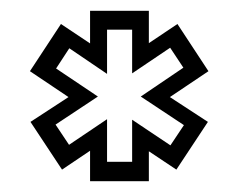

<svg xmlns="http://www.w3.org/2000/svg" viewBox="-20 -784 442 356"><path d="M147 -448V-504.5L95 -469.5L36.5 -558L107 -604L35.5 -652L93 -739.5L147 -703.5V-764H256V-704L309 -739.5L366.5 -652L295 -604L365.5 -558L307 -469.5L256 -503.5V-448ZM178.5 -484H225V-562L296 -514.5L321 -552L241 -605L320 -658.5L295.5 -695.5L225 -648V-729H178.5V-647L108.5 -694.5L84 -657L161.5 -605L83 -553L108 -515.5L178.5 -563Z"/></svg>

Font: Tourney
Style: Regular
Weight: 400
Designer: Tyler Finck
Foundry: Etcetera Type Co
Version: Version 1.015